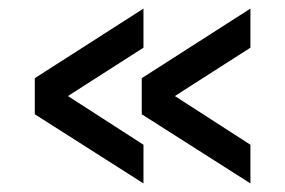

<svg xmlns="http://www.w3.org/2000/svg" viewBox="-20 -445 664 447"><path d="M563 -18 310 -179V-263L563 -425V-334L349 -197V-246L563 -108ZM314 -18 61 -179V-263L314 -425V-334L100 -197V-246L314 -108Z"/></svg>

Font: Teachers Medium
Style: Regular
Weight: 500
Designer: Alfredo Marco Pradil, Chank Diesel
Version: Version 1.001